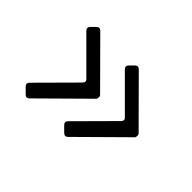

<svg xmlns="http://www.w3.org/2000/svg" viewBox="-83 -687 779 779"><g transform="rotate(45 306.5 -298.0)"><path d="M123 -100 317 -292C317 -292 322 -306 316 -312L132 -497C125 -504 117 -504 110 -497L92 -479C85 -472 85 -464 92 -457L230 -319C237 -313 237 -305 230 -298L78 -145C71 -138 71 -130 78 -123L101 -100C108 -93 116 -93 123 -100ZM344 -100 538 -292C538 -292 543 -306 537 -312L353 -497C346 -504 338 -504 331 -497L313 -479C306 -472 306 -464 313 -457L451 -319C458 -313 458 -305 451 -298L299 -145C292 -138 292 -130 299 -123L322 -100C329 -93 337 -93 344 -100Z"/></g></svg>

Font: OpenDyslexic3
Style: Regular
Weight: 400
Designer: Abelardo Gonzalez
Version: Version 3.001;PS 003.001;hotconv 1.0.88;makeotf.lib2.5.64775